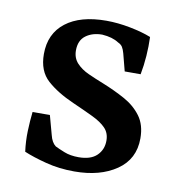

<svg xmlns="http://www.w3.org/2000/svg" viewBox="-58 -482 511 546"><g transform="rotate(10 197.5 -209.0)"><path d="M44 -21Q40 -51 41 -80.5Q42 -110 45 -136H95L110 -81Q115 -60 127 -51Q137 -46 154.5 -39Q172 -32 196 -32Q231 -32 248.5 -49Q266 -66 266 -92Q266 -114 252.5 -128Q239 -142 214 -154Q189 -166 155 -181Q107 -202 77.5 -228.5Q48 -255 48 -304Q48 -363 90 -395.5Q132 -428 207 -428Q240 -428 276 -421Q312 -414 337 -404Q338 -377 336 -349Q334 -321 329 -295H283L270 -345Q267 -356 263 -362.5Q259 -369 250 -373Q241 -379 229 -382.5Q217 -386 202 -387Q174 -387 155 -373Q136 -359 136 -330Q136 -308 149.5 -293.5Q163 -279 184 -269.5Q205 -260 228 -251Q263 -237 293 -220.5Q323 -204 341.5 -179Q360 -154 360 -115Q360 -55 312.5 -22.5Q265 10 191 10Q147 10 108.5 0Q70 -10 44 -21Z"/></g></svg>

Font: Yrsa Medium
Style: Regular
Weight: 500
Designer: Anna Giedrys (Yrsa+Rasa design), David Brezina (Yrsa art-direction, Rasa art-direction, design)
Foundry: Rosetta Type Foundry
Version: Version 2.004